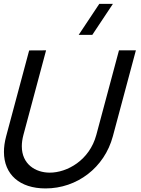

<svg xmlns="http://www.w3.org/2000/svg" viewBox="-20 -988 748 1022"><path d="M471.4 -802.5 581.1 -967.5H508.6L398.9 -802.5ZM222.4 15C389.4 15 535.8 -95 580.7 -262.5L703.3 -720H613.3L492.7 -270C456.4 -134.5 336.9 -69 244.9 -69C168.6 -69 96.1 -114.3 96.1 -209.3C96.1 -227.6 98.8 -247.9 104.7 -270L225.3 -720L135.2 -719.5L12.7 -262.5C4.8 -233 1 -205.2 1 -179.6C1 -59.4 84.7 15 222.4 15Z"/></svg>

Font: Manrope
Style: MediumItalic
Weight: 500
Italic angle: -15°
Designer: Mikhail Sharanda
Foundry: Mikhail Sharanda
Version: Version 4.502;hotconv 1.0.109;makeotfexe 2.5.65596